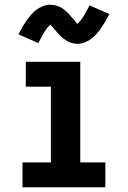

<svg xmlns="http://www.w3.org/2000/svg" viewBox="-20 -791 540 811"><path d="M75 0V-105H195V-425H89V-530H319V-105H425V0ZM307 -606Q294 -606 282.5 -609.5Q271 -613 260.5 -619.5Q250 -626 240.5 -634.5Q231 -643 223.5 -651.5Q216 -660 207 -671Q198 -682 193 -687Q180 -676 168.5 -657.5Q157 -639 142 -609L58 -646Q67 -664 76 -679Q85 -694 93.5 -706Q102 -718 111.5 -729Q121 -740 133.5 -749.5Q146 -759 161.5 -765Q177 -771 193 -771Q199 -771 205 -770Q211 -769 217 -767.5Q223 -766 229 -763.5Q235 -761 240 -758Q245 -755 249.5 -751.5Q254 -748 259 -743.5Q264 -739 268.5 -734.5Q273 -730 276.5 -725.5Q280 -721 284 -717Q288 -713 292 -708Q296 -703 300 -698Q304 -693 307 -690Q320 -702 331.5 -720Q343 -738 358 -768L442 -732Q433 -714 424 -699Q415 -684 406.5 -671.5Q398 -659 388.5 -648.5Q379 -638 366.5 -628Q354 -618 338.5 -612Q323 -606 307 -606Z"/></svg>

Font: Iosevka Slab Extrabold
Style: Regular
Weight: 800
Monospace: yes
Designer: Belleve Invis
Foundry: Belleve Invis
Version: Version 11.1.1; ttfautohint (v1.8.3)